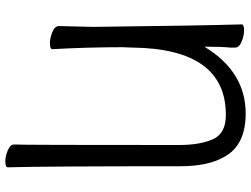

<svg xmlns="http://www.w3.org/2000/svg" viewBox="-130 -624 935 715"><g transform="rotate(90 337.5 -266.5)"><path d="M580.1 181.2Q562 181.2 540 172.1Q518.1 163.1 518.1 148.9Q520 127 520 -464.8Q520 -543.9 498.5 -592Q477.1 -640.1 408.2 -640.1Q161.1 -640.1 157.2 -292L155.8 -254.9Q155.8 -126 163.1 5.9Q163.1 15.1 140.1 15.1Q122.1 15.1 99.6 6.1Q77.1 -2.9 77.1 -18.1L80.1 -147Q75.2 -558.1 70.8 -699.2Q70.8 -708 94.2 -708Q111.8 -708 134.5 -699Q157.2 -689.9 157.2 -674.8V-657.2Q153.8 -621.1 153.8 -560.1Q247.1 -713.9 402.8 -713.9Q522 -713.9 564.9 -632.8Q599.1 -573.2 599.1 -470.2Q599.1 32.2 603 171.9Q603 181.2 580.1 181.2Z"/></g></svg>

Font: LXGW WenKai Screen
Style: Regular
Weight: 400
Designer: LXGW / Fontworks Inc.
Foundry: LXGW / Fontworks Inc.
Version: Version 1.510;January 18,2025